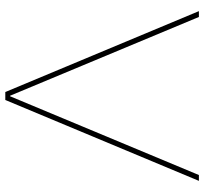

<svg xmlns="http://www.w3.org/2000/svg" viewBox="-43 -727 770 724"><g transform="rotate(90 342.0 -365.0)"><path d="M327 0 22 -730H44L341 -18H343L640 -730H662L357 0Z"/></g></svg>

Font: M PLUS 2 Thin Thin
Style: Regular
Weight: 250
Version: Version 1.001